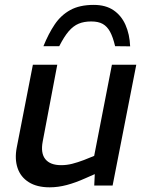

<svg xmlns="http://www.w3.org/2000/svg" viewBox="-20 -773 615 800"><path d="M187.1 7.5Q133.8 7.5 99.8 -14Q65.8 -35.4 53.2 -73Q40.6 -110.6 49.8 -158.5L117 -503.2H218.6L158 -183.6Q148.7 -135.1 168.8 -110Q189 -84.8 235 -84.8Q258.4 -84.8 281 -90.6Q303.7 -96.4 329.8 -106.3L372.4 -123.5L446.3 -503.2H547.8L449.2 0H372.7L376.3 -78.4L394 -55.9L335.6 -30.2Q294.2 -11.6 258.1 -2.1Q222 7.5 187.1 7.5ZM370.6 -752.6Q420.3 -752.6 453 -730.4Q485.7 -708.2 502.9 -669.3Q520.2 -630.3 522.3 -579.9L459.6 -580.6Q450.7 -618.4 438.6 -640.7Q426.5 -662.9 408.1 -673.3Q389.8 -683.6 360.2 -683.6Q329.9 -683.6 307.8 -674.3Q285.6 -665.1 266.4 -642.9Q247.2 -620.6 226.9 -580.6H161Q181.9 -632.5 207.9 -671.1Q233.9 -709.7 272.7 -731.1Q311.6 -752.6 370.6 -752.6Z"/></svg>

Font: REM Medium
Style: Italic
Weight: 500
Italic angle: -11°
Designer: Octavio Pardo
Foundry: Ashler Design
Version: Version 1.005;gftools[0.9.28]